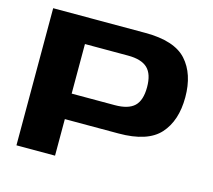

<svg xmlns="http://www.w3.org/2000/svg" viewBox="-98 -794 1014 913"><g transform="rotate(15 409.0 -337.5)"><path d="M55.5 0H245.5V-180H509.5Q652.5 -180 712.2 -246.2Q772 -312.5 772 -428Q772 -543 712.5 -609Q653 -675 509.5 -675H55.5ZM245.5 -305.5V-549.5H457.5Q523.5 -549.5 553.8 -520.8Q584 -492 584 -427.5Q584 -362.5 554 -334Q524 -305.5 457.5 -305.5Z"/></g></svg>

Font: Anybody Expanded
Style: Bold
Weight: 700
Width: 7
Designer: Tyler Finck
Foundry: Etcetera Type Company
Version: Version 1.113;gftools[0.9.25]